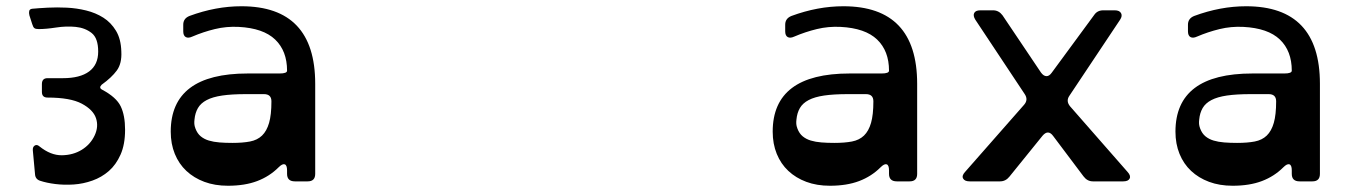

<svg xmlns="http://www.w3.org/2000/svg" viewBox="-20 -580 4314 614"><path d="M307 -293Q352 -269 366 -240Q380 -211 380 -165Q380 -118 365.5 -85.5Q351 -53 328 -33Q305 -13 275.5 -2.5Q246 8 215.5 10Q185 12 157 8.5Q129 5 108 -2Q93 -7 92 -23L85 -99Q84 -110 91 -114.5Q98 -119 106 -112Q142 -83 178 -83.5Q214 -84 241.5 -101Q269 -118 282.5 -146.5Q296 -175 287 -202Q278 -229 241.5 -248.5Q205 -268 132 -268Q114 -268 114 -286V-311Q114 -330 132 -330H181Q236 -330 265 -351.5Q294 -373 294 -415Q294 -458 273 -474.5Q252 -491 222 -494Q192 -497 159.5 -492Q127 -487 104 -487Q94 -487 90 -490Q86 -493 83 -503L74 -531Q72 -539 73.5 -545Q75 -551 83 -552Q104 -554 133 -555.5Q162 -557 193.5 -555.5Q225 -554 255.5 -546.5Q286 -539 310.5 -523.5Q335 -508 351 -481.5Q367 -455 368 -415Q370 -377 353.5 -354.5Q337 -332 305 -309Q295 -299 307 -293Z M723 -123Q756 -123 779.5 -127.5Q803 -132 818 -146.5Q833 -161 840.5 -187Q848 -213 848 -256Q848 -279 824 -279H767Q721 -279 690.5 -274.5Q660 -270 641 -260Q622 -250 613 -234.5Q604 -219 602 -198Q601 -190 601.5 -183.5Q602 -177 605 -169Q611 -153 622 -144Q633 -135 648 -130.5Q663 -126 682 -124.5Q701 -123 723 -123ZM752 -560Q988 -560 988 -312V-24Q988 0 964 0H923Q898 0 898 -24V-35Q898 -52 890.5 -54.5Q883 -57 871 -45Q842 -16 802.5 -1Q763 14 709 14Q667 14 633.5 1.5Q600 -11 576 -33.5Q552 -56 539 -88Q526 -120 526 -159Q526 -345 772 -345H874Q898 -345 898 -354Q898 -417 860 -453.5Q822 -490 743 -494Q704 -496 667 -487Q630 -478 595 -463Q582 -457 574 -461.5Q566 -466 566 -480V-501Q566 -521 586 -529Q670 -560 752 -560Z M2648 -123Q2681 -123 2704.5 -127.5Q2728 -132 2743 -146.5Q2758 -161 2765.5 -187Q2773 -213 2773 -256Q2773 -279 2749 -279H2692Q2646 -279 2615.5 -274.5Q2585 -270 2566 -260Q2547 -250 2538 -234.5Q2529 -219 2527 -198Q2526 -190 2526.5 -183.5Q2527 -177 2530 -169Q2536 -153 2547 -144Q2558 -135 2573 -130.5Q2588 -126 2607 -124.5Q2626 -123 2648 -123ZM2677 -560Q2913 -560 2913 -312V-24Q2913 0 2889 0H2848Q2823 0 2823 -24V-35Q2823 -52 2815.5 -54.5Q2808 -57 2796 -45Q2767 -16 2727.5 -1Q2688 14 2634 14Q2592 14 2558.5 1.5Q2525 -11 2501 -33.5Q2477 -56 2464 -88Q2451 -120 2451 -159Q2451 -345 2697 -345H2799Q2823 -345 2823 -354Q2823 -417 2785 -453.5Q2747 -490 2668 -494Q2629 -496 2592 -487Q2555 -478 2520 -463Q2507 -457 2499 -461.5Q2491 -466 2491 -480V-501Q2491 -521 2511 -529Q2595 -560 2677 -560Z M3545 -547Q3560 -547 3565 -538Q3570 -529 3562 -517L3400 -274Q3388 -257 3402 -240L3586 -30Q3597 -18 3592.5 -9Q3588 0 3572 0H3475Q3457 0 3445 -16L3348 -145Q3332 -167 3314 -146L3208 -15Q3196 0 3178 0H3081Q3065 0 3060 -9Q3055 -18 3066 -30L3255 -245Q3269 -261 3257 -279L3099 -517Q3091 -530 3095.5 -538.5Q3100 -547 3115 -547H3156Q3174 -547 3186 -531L3309 -348Q3317 -337 3326 -336.5Q3335 -336 3343 -347L3479 -532Q3489 -547 3508 -547Z M3936 -123Q3969 -123 3992.5 -127.5Q4016 -132 4031 -146.5Q4046 -161 4053.5 -187Q4061 -213 4061 -256Q4061 -279 4037 -279H3980Q3934 -279 3903.5 -274.5Q3873 -270 3854 -260Q3835 -250 3826 -234.5Q3817 -219 3815 -198Q3814 -190 3814.5 -183.5Q3815 -177 3818 -169Q3824 -153 3835 -144Q3846 -135 3861 -130.5Q3876 -126 3895 -124.5Q3914 -123 3936 -123ZM3965 -560Q4201 -560 4201 -312V-24Q4201 0 4177 0H4136Q4111 0 4111 -24V-35Q4111 -52 4103.5 -54.5Q4096 -57 4084 -45Q4055 -16 4015.5 -1Q3976 14 3922 14Q3880 14 3846.5 1.5Q3813 -11 3789 -33.5Q3765 -56 3752 -88Q3739 -120 3739 -159Q3739 -345 3985 -345H4087Q4111 -345 4111 -354Q4111 -417 4073 -453.5Q4035 -490 3956 -494Q3917 -496 3880 -487Q3843 -478 3808 -463Q3795 -457 3787 -461.5Q3779 -466 3779 -480V-501Q3779 -521 3799 -529Q3883 -560 3965 -560Z"/></svg>

Font: OpenDyslexic 3
Style: Regular
Weight: 400
Designer: Abelardo Gonzalez
Version: Version 1.000;PS 001.001;hotconv 1.0.56